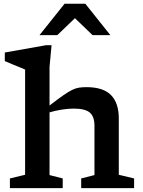

<svg xmlns="http://www.w3.org/2000/svg" viewBox="-20 -978 742 998"><path d="M306 0H31.5V-50.5L110.5 -69.5V-616.5Q104 -619.5 86.2 -626.8Q68.5 -634 46.5 -643Q24.5 -652 5 -660.5V-705L219 -743H248L237.5 -630.5V-429.5Q281.5 -463.5 309.2 -482.8Q337 -502 355.8 -511Q374.5 -520 391.2 -522.5Q408 -525 429.5 -525Q516.5 -525 557 -483.8Q597.5 -442.5 597.5 -362.5V-69.5L677 -50.5V0H402V-50.5L471 -68V-325Q471 -372 446.8 -392.8Q422.5 -413.5 363.5 -413.5Q332.5 -413.5 299.5 -408Q266.5 -402.5 237.5 -394V-68L306 -50.5ZM461 -795.5 369.5 -883.5 278 -795.5H185.5L315.5 -958.5H423.5L553.5 -795.5Z"/></svg>

Font: Newsreader Caption Medium
Style: Regular
Weight: 500
Designer: Hugues Gentile
Foundry: Production Type
Version: Version 1.001